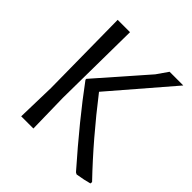

<svg xmlns="http://www.w3.org/2000/svg" viewBox="-178 -767 902 902"><g transform="rotate(45 273.0 -316.0)"><path d="M173 0 169 -200 174 -641H92L97 -193L92 0ZM546 -17C452.7 -114.3 360.3 -222 269 -340L528 -641H437L398 -585L184 -341V-335C260 -231.7 352 -118.7 460 4L469 9C499 4.3 524.3 -1 545 -7Z"/></g></svg>

Font: Alegreya Sans SC
Style: Regular
Weight: 400
Designer: Juan Pablo del Peral
Foundry: Huerta Tipografica
Version: Version 1.000;PS 001.000;hotconv 1.0.70;makeotf.lib2.5.58329